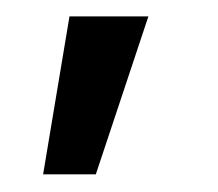

<svg xmlns="http://www.w3.org/2000/svg" viewBox="-20 -82 259 228"><path d="M62.5 -62.5H156.2L93.8 125H31.2Z"/></svg>

Font: Michroma
Style: Regular
Weight: 400
Version: Version 1.000